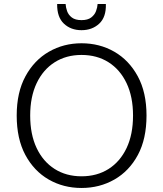

<svg xmlns="http://www.w3.org/2000/svg" viewBox="-20 -921 811 954"><path d="M385 13Q295 13 222 -29Q149 -71 106 -151Q63 -231 63 -347Q63 -462 106.5 -542Q150 -622 223 -664Q296 -706 385 -706Q475 -706 548 -664Q621 -622 664.5 -542Q708 -462 708 -347Q708 -231 665 -151Q622 -71 548.5 -29Q475 13 385 13ZM385 -45Q462 -45 519.5 -81.5Q577 -118 609 -185.5Q641 -253 641 -347Q641 -440 609 -507.5Q577 -575 519.5 -611.5Q462 -648 385 -648Q309 -648 251.5 -611.5Q194 -575 162 -507.5Q130 -440 130 -347Q130 -253 162 -185.5Q194 -118 251.5 -81.5Q309 -45 385 -45ZM385 -771Q332 -771 297.5 -803.5Q263 -836 264 -901H306Q307 -884 313.5 -865.5Q320 -847 337 -834Q354 -821 385 -821Q416 -821 433 -834Q450 -847 457 -865.5Q464 -884 465 -901H506Q508 -836 473 -803.5Q438 -771 385 -771Z"/></svg>

Font: Ubuntu Sans Light
Style: Regular
Weight: 300
Designer: Dalton Maag Ltd
Foundry: Dalton Maag Ltd
Version: Version 1.006; ttfautohint (v1.8.4.7-5d5b)